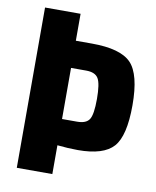

<svg xmlns="http://www.w3.org/2000/svg" viewBox="-79 -752 663 814"><g transform="rotate(10 252.5 -345.0)"><path d="M202 -574H271Q395 -574 440.5 -526.5Q486 -479 486 -346Q486 -214 443.5 -166.5Q401 -119 291 -119Q250 -119 202 -124V0H49V-690H202ZM202 -237H267Q306 -237 319.5 -258.5Q333 -280 333 -346Q333 -412 319.5 -434.5Q306 -457 267 -457H202Z"/></g></svg>

Font: exo2condensed_b
Style: Bold
Weight: 700
Width: 3
Designer: Natanael Gama
Version: Version 1.001;PS 001.001;hotconv 1.0.70;makeotf.lib2.5.58329